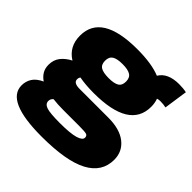

<svg xmlns="http://www.w3.org/2000/svg" viewBox="-205 -760 1153 1153"><g transform="rotate(45 371.5 -183.5)"><path d="M312 220Q10 220 10 87Q10 53 27.5 25Q45 -3 88 -23Q64 -39 50.5 -61.5Q37 -84 37 -115Q37 -156 59.5 -185Q82 -214 121 -234Q47 -280 47 -372Q47 -558 349 -558Q471 -558 544 -528Q579 -587 675 -587Q710 -587 737 -581L715 -430Q693 -435 666 -435Q653 -435 642 -431Q652 -404 652 -372Q652 -186 349 -186Q280 -186 227 -196Q220 -187 220 -174Q220 -144 272 -144H516Q613 -144 666.5 -102Q720 -60 720 10Q720 114 620.5 167Q521 220 312 220ZM349 -313Q395 -313 416.5 -326Q438 -339 438 -372Q438 -405 416.5 -418.5Q395 -432 349 -432Q303 -432 281.5 -418.5Q260 -405 260 -372Q260 -339 281.5 -326Q303 -313 349 -313ZM190 40Q190 65 219.5 75Q249 85 333 85Q421 85 461.5 73Q502 61 502 40Q502 24 489.5 19.5Q477 15 429 15H293Q243 15 205 10Q190 22 190 40Z"/></g></svg>

Font: Georama Extended ExtraBold
Style: Regular
Weight: 800
Width: 7
Designer: Jean-Baptiste Levee
Foundry: Production Type
Version: Version 1.000